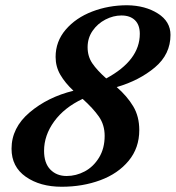

<svg xmlns="http://www.w3.org/2000/svg" viewBox="-20 -700 670 732"><path d="M425 -368Q465 -333 488 -294.5Q511 -256 511 -204Q511 -136 470.5 -87Q430 -38 362.5 -13Q295 12 215 12Q133 12 78.5 -26Q24 -64 24 -133Q24 -213 93 -271.5Q162 -330 260 -354Q228 -384 210 -415Q192 -446 192 -483Q192 -542 230.5 -587Q269 -632 331.5 -656Q394 -680 465 -680Q534 -679 582 -648.5Q630 -618 630 -567Q630 -493 570.5 -443Q511 -393 425 -368ZM513 -571Q513 -605 494.5 -623Q476 -641 443 -641Q412 -641 382 -625.5Q352 -610 333 -582.5Q314 -555 314 -520Q314 -485 332 -458.5Q350 -432 385 -401Q513 -470 513 -571ZM379 -182Q379 -224 357 -255.5Q335 -287 295 -323Q225 -290 186.5 -237Q148 -184 148 -125Q148 -78 172 -53.5Q196 -29 234 -29Q270 -29 303 -46.5Q336 -64 357.5 -99Q379 -134 379 -182Z"/></svg>

Font: Ibarra Real Nova
Style: Italic
Weight: 400
Italic angle: -22°
Designer: Jose Maria Ribagorda & Octavio Pardo
Foundry: Octavio Pardo
Version: Version 1.014